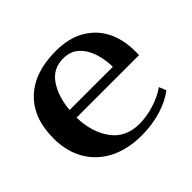

<svg xmlns="http://www.w3.org/2000/svg" viewBox="-128 -660 823 823"><g transform="rotate(-45 283.5 -248.5)"><path d="M538 -242H159Q161 -152 204.5 -92Q248 -32 332 -32Q373 -32 419.5 -46Q466 -60 501 -85L514 -53Q482 -26 425.5 -8Q369 10 303 10Q218 10 155.5 -22Q93 -54 59.5 -112.5Q26 -171 26 -248Q26 -372 97.5 -439.5Q169 -507 297 -507Q378 -507 432 -474.5Q486 -442 512 -388.5Q538 -335 538 -269ZM423 -286Q423 -326 411 -366.5Q399 -407 371 -434.5Q343 -462 298 -462Q236 -462 202 -412.5Q168 -363 161 -286Z"/></g></svg>

Font: Trirong SemiBold
Style: Regular
Weight: 600
Designer: Katatrad Team
Foundry: CadsonDemak
Version: Version 1.000